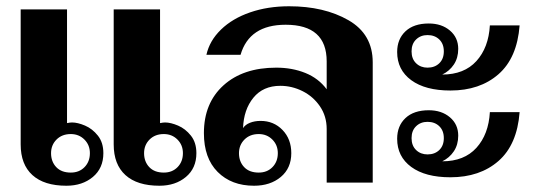

<svg xmlns="http://www.w3.org/2000/svg" viewBox="-20 -583 1707 613"><path d="M46 -122V-553H194V-190Q204 -192 210 -192Q228 -192 251.5 -182Q275 -172 292.5 -150Q310 -128 310 -94Q310 -46 276.5 -18Q243 10 192 10Q121 10 83.5 -24Q46 -58 46 -122ZM343 -122V-553H491V-190Q501 -192 507 -192Q525 -192 548.5 -182Q572 -172 589.5 -150Q607 -128 607 -94Q607 -46 573.5 -18Q540 10 489 10Q418 10 380.5 -24Q343 -58 343 -122ZM267 -94Q267 -120 249.5 -137.5Q232 -155 206 -155Q178 -155 160.5 -137.5Q143 -120 143 -94Q143 -67 159.5 -49.5Q176 -32 206 -32Q233 -32 250 -49.5Q267 -67 267 -94ZM564 -94Q564 -120 546.5 -137.5Q529 -155 503 -155Q475 -155 457.5 -137.5Q440 -120 440 -94Q440 -67 456.5 -49.5Q473 -32 503 -32Q530 -32 547 -49.5Q564 -67 564 -94Z M631 -158Q631 -254 693.5 -310.5Q756 -367 862 -367Q913 -367 955 -350Q997 -333 1023 -298V-387Q1023 -504 892 -504Q776 -504 748 -408H639Q649 -453 685.5 -488.5Q722 -524 778.5 -543.5Q835 -563 903 -563Q1015 -563 1092.5 -518.5Q1170 -474 1170 -384V0H1023V-171Q1023 -212 1001.5 -243.5Q980 -275 946 -292Q912 -309 875 -309Q820 -309 789 -271Q758 -233 756 -174Q763 -185 778 -191Q793 -197 812 -197Q854 -197 882 -168Q910 -139 910 -94Q910 -46 876.5 -18Q843 10 791 10Q719 10 675 -34Q631 -78 631 -158ZM867 -94Q867 -120 849.5 -137.5Q832 -155 806 -155Q778 -155 760.5 -137.5Q743 -120 743 -94Q743 -67 759.5 -49.5Q776 -32 806 -32Q833 -32 850 -49.5Q867 -67 867 -94Z M1248 -417Q1248 -458 1274.5 -483Q1301 -508 1349 -508Q1390 -508 1416.5 -485.5Q1443 -463 1443 -427Q1443 -398 1429 -377Q1415 -356 1392 -345Q1462 -345 1501 -388Q1540 -431 1544 -502H1639Q1631 -398 1571.5 -346Q1512 -294 1418 -294Q1338 -294 1293 -327Q1248 -360 1248 -417ZM1397 -419Q1397 -443 1382.5 -457Q1368 -471 1345 -471Q1323 -471 1308.5 -457Q1294 -443 1294 -419Q1294 -395 1308.5 -381Q1323 -367 1345 -367Q1368 -367 1382.5 -381Q1397 -395 1397 -419ZM1248 -140Q1248 -181 1274.5 -206Q1301 -231 1349 -231Q1390 -231 1416.5 -208.5Q1443 -186 1443 -150Q1443 -121 1429 -100Q1415 -79 1392 -68Q1462 -68 1501 -111Q1540 -154 1544 -225H1639Q1631 -121 1571.5 -69Q1512 -17 1418 -17Q1338 -17 1293 -50Q1248 -83 1248 -140ZM1397 -142Q1397 -166 1382.5 -180Q1368 -194 1345 -194Q1323 -194 1308.5 -180Q1294 -166 1294 -142Q1294 -118 1308.5 -104Q1323 -90 1345 -90Q1368 -90 1382.5 -104Q1397 -118 1397 -142Z"/></svg>

Font: Taviraj DemiBold
Style: Regular
Weight: 600
Designer: Katatrad Team
Foundry: CadsonDemak
Version: Version 1.030